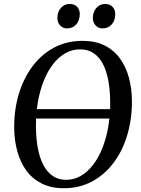

<svg xmlns="http://www.w3.org/2000/svg" viewBox="-20 -964 728 994"><path d="M109 -350.5 111 -399H592.5L590.5 -350.5ZM310 10.5Q245 10.5 196.8 -13.5Q148.5 -37.5 117 -80.2Q85.5 -123 69.8 -180Q54 -237 53.5 -303Q53 -396.5 77.5 -477.8Q102 -559 148.5 -621Q195 -683 260.5 -717.8Q326 -752.5 407 -752.5Q473.5 -752.5 521.5 -728.5Q569.5 -704.5 600.8 -661.5Q632 -618.5 647.2 -562.5Q662.5 -506.5 663 -442Q663.5 -349 639.5 -267Q615.5 -185 569.2 -122.8Q523 -60.5 457.5 -25Q392 10.5 310 10.5ZM321.5 -33Q363 -33 398.5 -53.5Q434 -74 462.2 -111Q490.5 -148 510.5 -198.5Q530.5 -249 540.8 -309.5Q551 -370 550.5 -436Q550 -498 540.5 -548.2Q531 -598.5 512 -634.2Q493 -670 464 -689.2Q435 -708.5 395 -708.5Q354 -708.5 318.5 -688.5Q283 -668.5 254.8 -632Q226.5 -595.5 206.5 -545.5Q186.5 -495.5 176 -435.2Q165.5 -375 166 -308Q166.5 -246 176.2 -195.2Q186 -144.5 205.5 -108.2Q225 -72 254 -52.5Q283 -33 321.5 -33ZM326.5 -817Q305 -817 290.8 -832.8Q276.5 -848.5 277 -873Q277.5 -903 295.5 -923.2Q313.5 -943.5 340.5 -943.5Q366.5 -943.5 380 -928Q393.5 -912.5 393 -890Q392.5 -858 374.8 -837.5Q357 -817 326.5 -817ZM510.5 -817Q488.5 -817 474.5 -832.8Q460.5 -848.5 460.5 -873Q461.5 -903 479.2 -923.2Q497 -943.5 524 -943.5Q549.5 -943.5 563.2 -928Q577 -912.5 576.5 -890Q576.5 -858 558.5 -837.5Q540.5 -817 510.5 -817Z"/></svg>

Font: Merriweather 60pt
Style: Italic
Weight: 400
Italic angle: -7.8°
Version: Version 2.101